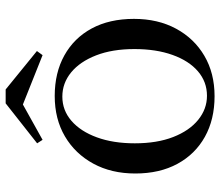

<svg xmlns="http://www.w3.org/2000/svg" viewBox="-72 -734 816 713"><g transform="rotate(-90 336.5 -377.0)"><path d="M336.3 11.3Q250 11.3 185.5 -24.6Q121 -60.5 85.1 -126.6Q49.2 -192.7 49.2 -283.1Q49.2 -371.8 85.9 -439.1Q122.6 -506.5 187.1 -544.4Q251.6 -582.3 337.1 -582.3Q423.4 -582.3 487.9 -546.4Q552.4 -510.5 587.9 -444.8Q623.4 -379 623.4 -287.9Q623.4 -199.2 587.1 -131.9Q550.8 -64.5 486.3 -26.6Q421.8 11.3 336.3 11.3ZM337.9 -16.9Q389.5 -16.9 428.6 -50.4Q467.7 -83.9 489.5 -144.8Q511.3 -205.6 511.3 -286.3Q511.3 -368.5 487.9 -428.6Q464.5 -488.7 424.6 -521.4Q384.7 -554 334.7 -554Q283.9 -554 244.8 -520.2Q205.6 -486.3 183.5 -425.8Q161.3 -365.3 161.3 -284.7Q161.3 -202.4 184.7 -142.3Q208.1 -82.3 248.4 -49.6Q288.7 -16.9 337.9 -16.9ZM174.2 -627.4 161.3 -647.6 309.7 -764.5H361.3L504 -648.4L488.7 -627.4L282.3 -709.7L323.4 -710.5Z"/></g></svg>

Font: Playfair 5pt SemiExpanded Light SemiBold
Style: Regular
Weight: 600
Version: Version 2.001;gftools[0.9.30]